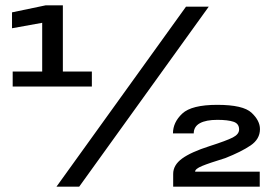

<svg xmlns="http://www.w3.org/2000/svg" viewBox="-20 -699 1022 719"><path d="M27.5 -375H324V-431.2H215.4V-679H150.8L25 -652.7V-593.2L138 -613.6V-431.2H27.5ZM191.5 0H276.6L761.7 -674H676.5ZM628.5 0H952.7V-56.2H710.6Q710.6 -66.6 736.6 -77.4Q762.7 -88.2 823.5 -106.9Q883.3 -130.5 918.4 -154.3Q953.5 -178.1 953.5 -215.6Q953.5 -247.3 922 -276.8Q890.4 -306.4 793.7 -306.4Q697.6 -306.4 662.6 -273.7Q627.7 -241 627.7 -199.4H705.5Q705.5 -224.9 728.5 -237.6Q751.5 -250.2 794.1 -250.2Q833.1 -250.2 854.3 -243.1Q875.4 -236.1 875.4 -214.2Q875.4 -196.3 851.8 -184.2Q828.2 -172.1 764.8 -151.8Q695.1 -129.5 661.8 -105.2Q628.5 -80.8 628.5 -47.7Z"/></svg>

Font: Anybody Thin
Style: Regular
Weight: 100
Designer: Tyler Finck
Foundry: Etcetera Type Company
Version: Version 1.114;gftools[0.9.25]